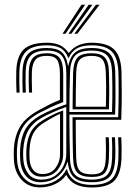

<svg xmlns="http://www.w3.org/2000/svg" viewBox="-20 -788 576 814"><path d="M368.8 -37.8Q327.8 -37.8 309.5 -54.6Q291.2 -71.5 289.8 -117.5Q289 -139 288.5 -169.2Q288 -199.5 287.8 -231.6Q287.5 -263.8 287.5 -291H481Q483.2 -357 483 -410.4Q482.8 -463.8 481.8 -485.5Q478.8 -545 453 -570.4Q427.2 -595.8 368 -595.8Q330 -595.8 307.1 -583.4Q284.2 -571 271.5 -543H269.2Q257 -573 236 -584.4Q215 -595.8 178.5 -595.8Q116.8 -595.8 90.5 -569.5Q64.2 -543.2 62.2 -485.8Q61.5 -464.2 61.8 -442Q62 -419.8 63 -395.5H50Q49 -419 48.6 -442Q48.2 -465 49 -486.2Q51 -550.8 81.1 -578.8Q111.2 -606.8 178.5 -606.8Q212 -606.8 233.6 -596.6Q255.2 -586.5 270.5 -564.2H272.5Q305.5 -606.8 368 -606.8Q434.5 -606.8 463.5 -578.6Q492.5 -550.5 495 -486.2Q495.8 -461.8 496.1 -404.1Q496.5 -346.5 494 -280H301Q301 -241.8 301.5 -196.8Q302 -151.8 303 -118.5Q304.2 -77.8 319 -63.2Q333.8 -48.8 368.8 -48.8Q402.5 -48.8 414.8 -63.2Q427 -77.8 428.5 -117.5Q429.2 -136.5 429.2 -157.6Q429.2 -178.8 428 -206H441.2Q442.8 -179 442.6 -156Q442.5 -133 441.8 -117Q439.8 -72 424.4 -54.9Q409 -37.8 368.8 -37.8ZM368.8 -15.5Q317.2 -15.5 294.8 -34.9Q272.2 -54.2 267.5 -100.5H265.5Q254.8 -64 224.5 -39.8Q194.2 -15.5 151.2 -15.5Q114 -15.5 91.4 -40.4Q68.8 -65.2 65.8 -108.8Q64.8 -123.2 64.8 -135.2Q64.8 -147.2 65.2 -155.2Q68.2 -204.5 86.9 -238.8Q105.5 -273 152.2 -299.2Q175.2 -312 205.8 -324.8Q236.2 -337.5 261.2 -345.8V-474.8Q261.2 -527.2 243 -550.4Q224.8 -573.5 178.5 -573.5Q132 -573.5 111.1 -552.9Q90.2 -532.2 88.8 -484.8Q87.5 -446.2 89.5 -395.5H76.2Q75.2 -419.5 75 -443Q74.8 -466.5 75.5 -485.5Q77.2 -539 101.5 -561.8Q125.8 -584.5 178.5 -584.5Q220.2 -584.5 240.5 -567.9Q260.8 -551.2 268.2 -510.2H270.2Q277.8 -550.5 300.9 -567.5Q324 -584.5 368 -584.5Q419.5 -584.5 443.1 -562.4Q466.8 -540.2 468.5 -485Q468.8 -472.8 469.2 -444.4Q469.8 -416 469.6 -378.8Q469.5 -341.5 468 -302.2H274.2Q274.2 -254.2 274.9 -206.8Q275.5 -159.2 276.8 -116.5Q278.5 -67 298.8 -46.8Q319 -26.5 368.8 -26.5Q415.5 -26.5 434.4 -46.2Q453.2 -66 455.2 -116.5Q455.8 -135.8 455.8 -157.8Q455.8 -179.8 454.2 -206H467.5Q468.5 -185 469 -161.4Q469.5 -137.8 468.5 -115.8Q465.8 -59.5 443.8 -37.5Q421.8 -15.5 368.8 -15.5ZM274.2 -313.2H455Q456.8 -374.5 456.4 -419.6Q456 -464.8 455.2 -484.5Q452.8 -533.2 433.5 -553.4Q414.2 -573.5 368 -573.5Q318 -573.5 298.4 -552Q278.8 -530.5 276.8 -482Q275.5 -444.2 275 -401Q274.5 -357.8 274.2 -313.2ZM148.8 6.5Q102 6.5 72.4 -24.9Q42.8 -56.2 39.2 -106.8Q37.5 -135.5 38.8 -157.5Q42 -210.8 64.5 -249.9Q87 -289 142.8 -320Q166 -332.8 188.4 -344.2Q210.8 -355.8 234 -364.2V-474.8Q234 -516.2 222.4 -533.8Q210.8 -551.2 178.5 -551.2Q143.8 -551.2 130.1 -534.5Q116.5 -517.8 115.2 -483.8Q114 -450.8 116 -395.5H102.8Q101.5 -425.5 101.6 -449Q101.8 -472.5 102 -484.5Q103.5 -525.8 121 -544Q138.5 -562.2 178.5 -562.2Q217.8 -562.2 232.9 -542.1Q248 -522 248 -475V-355.2Q221.2 -345.5 195.5 -333.4Q169.8 -321.2 147.2 -309.5Q95.5 -281.8 75 -245.1Q54.5 -208.5 52 -156.5Q51.2 -144 51.5 -132.5Q51.8 -121 52.5 -107.8Q55.8 -60.8 82.2 -32.6Q108.8 -4.5 150 -4.5Q186.8 -4.5 216.9 -22.2Q247 -40 260.8 -69.8H264.2Q282.2 -4.2 368.8 -4.2Q428.5 -4.2 453.9 -29.1Q479.2 -54 481.8 -115.2Q482.5 -134.5 482.4 -157.5Q482.2 -180.5 480.8 -206H494Q495.5 -180.5 495.6 -157.4Q495.8 -134.2 495 -114.5Q491.8 -49.2 464 -21.2Q436.2 6.8 368.8 6.8Q287.5 6.8 261.8 -45.5H259.8Q243.5 -21.5 213.6 -7.5Q183.8 6.5 148.8 6.5ZM442 -324.5H287.8Q287.8 -355 288.4 -398.8Q289 -442.5 290 -481Q291.5 -523.8 307.6 -543Q323.8 -562.2 368 -562.2Q407.5 -562.2 424 -544.8Q440.5 -527.2 441.8 -484Q442.2 -466.2 442.9 -426.8Q443.5 -387.2 442 -324.5ZM301 -335.5H428.8Q430.2 -389.2 429.9 -427Q429.5 -464.8 428.5 -483.5Q426.8 -521.2 413.9 -536.2Q401 -551.2 368 -551.2Q334.2 -551.2 319.2 -536.2Q304.2 -521.2 303 -480.2Q302.2 -452.5 301.6 -410.8Q301 -369 301 -335.5ZM155.2 -26.5Q190.8 -26.5 214.2 -43.4Q237.8 -60.2 249.4 -85.4Q261 -110.5 261 -135.2V-334.5Q235 -325.8 206.4 -313.1Q177.8 -300.5 157.8 -289.2Q117.2 -265.8 99.5 -234Q81.8 -202.2 78.5 -153Q77.2 -133.5 79 -110Q82 -75 100.5 -50.8Q119 -26.5 155.2 -26.5ZM157.2 -38.8Q128.2 -38.8 111.4 -58.1Q94.5 -77.5 92.2 -111Q90.8 -136 91.8 -152.5Q94.2 -196.2 109.5 -226.2Q124.8 -256.2 162.5 -278.8Q181.8 -290.2 203.1 -301Q224.5 -311.8 247.8 -320V-134Q247.8 -98.8 225 -68.8Q202.2 -38.8 157.2 -38.8ZM159 -50Q196.2 -50 215.4 -75.9Q234.5 -101.8 234.5 -133.2V-305.2Q217.5 -297.8 201 -288.5Q184.5 -279.2 167.5 -268.8Q134.5 -248.2 120.8 -221.5Q107 -194.8 105 -152.2Q104.5 -140 104.8 -132Q105 -124 105.5 -112Q107.5 -83.8 121.2 -66.9Q135 -50 159 -50ZM245 -645 325.2 -767.8H341L257.8 -645ZM295 -645 386.5 -767.8H402L307.8 -645ZM270 -645 355.8 -767.8H371.5L282.8 -645Z"/></svg>

Font: Big Shoulders Inline Display
Style: Regular
Weight: 400
Designer: Patric King
Foundry: XO Type Co
Version: Version 1.000